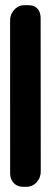

<svg xmlns="http://www.w3.org/2000/svg" viewBox="-20 -670 198 740"><path d="M137.1 -12.9 136.6 -592.8C137.9 -621.3 128.7 -639.3 109 -646.9C103.8 -648.9 97.8 -649.9 91 -649.9H73.9C58.1 -649.9 44.8 -643.7 33.9 -631.2C23.1 -618.8 18.1 -604.1 18.9 -587L19.1 -6.1C18.5 5.3 20.5 15.5 25.1 24.4C28.1 30.3 32.1 35.2 37 39.3C45.7 46.4 56 49.9 68 49.9H82.1C97.9 49.9 111.2 43.7 122.1 31.3C132.9 18.9 137.9 4.1 137.1 -12.9Z"/></svg>

Font: Qalbi
Style: Regular
Weight: 400
Version: Version 001.000